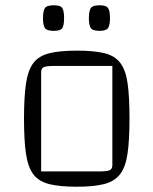

<svg xmlns="http://www.w3.org/2000/svg" viewBox="-20 -700 581 728"><path d="M271 8Q206 8 166.5 -2Q127 -12 106.5 -39Q86 -66 78.5 -117Q71 -168 71 -250Q71 -332 78.5 -383Q86 -434 106.5 -461Q127 -488 166.5 -498Q206 -508 271 -508Q336 -508 375.5 -498.5Q415 -489 436 -461.5Q457 -434 464 -383Q471 -332 471 -250Q471 -168 463.5 -117Q456 -66 435 -39Q414 -12 374.5 -2Q335 8 271 8ZM136 -50H355Q385 -50 395.5 -54.5Q406 -59 406 -74V-450H187Q156 -450 146 -445.5Q136 -441 136 -426ZM358 -583Q331 -583 324 -594Q317 -605 317 -631Q317 -658 324 -669Q331 -680 358 -680Q383 -680 390 -669Q397 -658 397 -631Q397 -605 390 -594Q383 -583 358 -583ZM184 -583Q157 -583 150 -594Q143 -605 143 -631Q143 -658 150 -669Q157 -680 184 -680Q210 -680 216.5 -669Q223 -658 223 -631Q223 -605 216.5 -594Q210 -583 184 -583Z"/></svg>

Font: Changa ExtraLight ExtraLight
Style: Regular
Weight: 250
Version: Version 3.002; ttfautohint (v1.8.2)